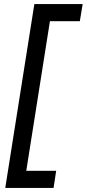

<svg xmlns="http://www.w3.org/2000/svg" viewBox="-20 -750 429 950"><path d="M6 180 150 -730H389L375 -645H227L110 95H258L245 180Z"/></svg>

Font: MuseoModerno
Style: Italic
Weight: 400
Italic angle: -9°
Designer: Pablo Cosgaya, Héctor Gatti, Marcela Romero, and the Authors of The MuseoModerno Project.
Foundry: Omnibus-Type Team
Version: Version 1.003